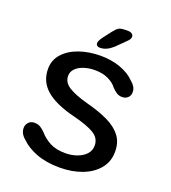

<svg xmlns="http://www.w3.org/2000/svg" viewBox="-145 -907 910 1024"><g transform="rotate(20 309.5 -395.0)"><path d="M310.5 10.5Q235.5 10.5 179.8 -10.5Q124 -31.5 90.5 -65Q59 -90 59 -123.5Q59 -140 71 -154.2Q83 -168.5 105.5 -168.5Q125.5 -168.5 139.8 -159.2Q154 -150 166.5 -137Q189.5 -110 224.5 -91Q259.5 -72 312.5 -72Q348.5 -72 379.2 -83Q410 -94 428.8 -114.5Q447.5 -135 447.5 -163.5Q447.5 -206 408.2 -229.2Q369 -252.5 292.5 -271.5Q179.5 -299.5 126.5 -345.8Q73.5 -392 73.5 -463.5Q73.5 -514 106.2 -550.2Q139 -586.5 194 -605.8Q249 -625 316 -625Q375.5 -625 426.8 -606.8Q478 -588.5 510 -555.5Q524 -544.5 532.2 -530.8Q540.5 -517 540.5 -500.5Q540.5 -480.5 527.8 -468.8Q515 -457 495.5 -457Q476 -457 461.5 -467.5Q447 -478 437 -489Q420 -512 388 -527.2Q356 -542.5 311.5 -542.5Q278 -542.5 249.5 -533Q221 -523.5 204 -506.2Q187 -489 187 -465Q187 -428 223.8 -404.8Q260.5 -381.5 335 -361.5Q406 -343 456.5 -318.5Q507 -294 534 -258.5Q561 -223 561 -170Q561 -114 528 -73.5Q495 -33 438.2 -11.2Q381.5 10.5 310.5 10.5ZM294 -663.5Q285 -663.5 278.8 -668.2Q272.5 -673 272.5 -682Q272.5 -694.5 289 -717.5L323.5 -762.5Q339.5 -784 352 -791.8Q364.5 -799.5 389 -799.5H407Q420 -799.5 428.2 -793.2Q436.5 -787 436.5 -777Q436.5 -763 420 -748L368 -696.5Q349 -679.5 331.2 -671.5Q313.5 -663.5 294 -663.5Z"/></g></svg>

Font: Sono ExtraLight Monospace Medium
Style: Regular
Weight: 500
Version: Version 2.112